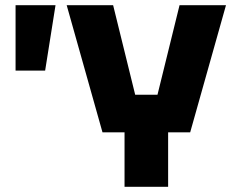

<svg xmlns="http://www.w3.org/2000/svg" viewBox="-20 -720 904 740"><path d="M40 -448V-700H194L154 -448ZM460 0V-210H375L237 -700H416L501 -355H587L672 -700H851L713 -210H628V0Z"/></svg>

Font: Tektur
Style: Bold
Weight: 700
Designer: Adam Jagosz
Foundry: Adam Jagosz
Version: Version 1.005;gftools[0.9.30]